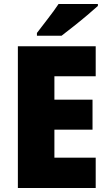

<svg xmlns="http://www.w3.org/2000/svg" viewBox="-20 -947 547 967"><path d="M462 0H70V-714H462V-563H254V-445H446V-294H254V-153H462ZM473 -917Q453 -899 420 -871Q387 -843 351.5 -815Q316 -787 290 -767H166V-781Q191 -814 222 -854Q253 -894 275 -927H473Z"/></svg>

Font: Noto Sans Hebrew SemiCondensed Black
Style: Regular
Weight: 900
Width: 4
Designer: Ben Nathan
Foundry: Google LLC
Version: Version 3.001; ttfautohint (v1.8.4.7-5d5b)